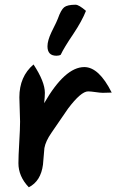

<svg xmlns="http://www.w3.org/2000/svg" viewBox="-20 -735 493 813"><path d="M353 -348Q323 -348 268 -275Q233 -224 198 -173Q173 -137 168 -108Q165 -73 162 -38Q153 32 102 58Q58 12 58 -44Q58 -73 61.5 -131.5Q65 -190 65 -220Q65 -237 63.5 -271.5Q62 -306 62 -323Q62 -411 122 -462Q170 -389 170 -342Q170 -326 167 -298Q255 -451 337 -451Q399 -451 453 -343Q415 -342 415 -342Q405 -342 384.5 -345Q364 -348 353 -348ZM237 -503Q230 -499 219 -499Q181 -499 181 -539Q181 -563 198 -599Q224 -651 225 -656Q238 -693 251.5 -704Q265 -715 300 -715Q314 -715 344 -689Q327 -646 291 -592Q251 -533 237 -503Z"/></svg>

Font: Wortlaut AH
Style: SemiBold
Weight: 600
Designer: Andreas Höfeld
Foundry: Fontgrube AH
Version: Version 2.59